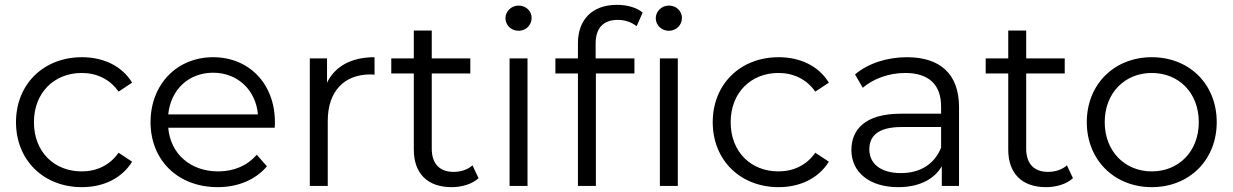

<svg xmlns="http://www.w3.org/2000/svg" viewBox="-20 -767 5085 792"><path d="M318 5C407 5 483 -32 525 -100L469 -137C433 -85 378 -60 317 -60C204 -60 120 -140 120 -263C120 -385 204 -466 317 -466C378 -466 433 -441 469 -389L525 -426C483 -495 407 -531 318 -531C160 -531 46 -420 46 -263C46 -106 160 5 318 5Z M674 -295C684 -397 758 -467 859 -467C960 -467 1035 -396 1044 -295ZM878 5C961 5 1034 -25 1081 -81L1039 -129C1000 -83 944 -60 880 -60C765 -60 683 -133 674 -240H1113C1114 -248 1114 -257 1114 -263C1114 -422 1007 -531 859 -531C710 -531 601 -419 601 -263C601 -107 713 5 878 5Z M1332 -268C1332 -390 1399 -460 1508 -460C1513 -460 1519 -459 1525 -459V-531C1430 -531 1362 -494 1329 -426V-526H1258V0H1332Z M1920 -526H1761V-641H1687V-526H1594V-464H1687V-150C1687 -52 1743 5 1843 5C1884 5 1927 -7 1954 -32L1929 -85C1909 -67 1881 -58 1851 -58C1793 -58 1761 -92 1761 -154V-464H1920Z M2156 0V-526H2082V0ZM2119 -640C2150 -640 2173 -664 2173 -693C2173 -722 2149 -744 2119 -744C2089 -744 2065 -720 2065 -692C2065 -663 2089 -640 2119 -640Z M2597 -526H2437V-587C2437 -651 2468 -685 2529 -685C2558 -685 2586 -675 2606 -659L2631 -715C2605 -737 2565 -747 2525 -747C2421 -747 2364 -684 2364 -589V-526H2271V-464H2364V0H2438V-464H2597Z M2776 0V-526H2702V0ZM2739 -640C2770 -640 2793 -664 2793 -693C2793 -722 2769 -744 2739 -744C2709 -744 2685 -720 2685 -692C2685 -663 2709 -640 2739 -640Z M3192 5C3281 5 3357 -32 3399 -100L3343 -137C3307 -85 3252 -60 3191 -60C3078 -60 2994 -140 2994 -263C2994 -385 3078 -466 3191 -466C3252 -466 3307 -441 3343 -389L3399 -426C3357 -495 3281 -531 3192 -531C3034 -531 2920 -420 2920 -263C2920 -106 3034 5 3192 5Z M3862 -158C3835 -90 3776 -53 3696 -53C3614 -53 3566 -91 3566 -151C3566 -203 3598 -243 3699 -243H3862ZM3685 5C3771 5 3833 -27 3865 -81V0H3936V-325C3936 -462 3858 -531 3721 -531C3638 -531 3560 -505 3507 -460L3539 -405C3582 -442 3646 -466 3714 -466C3812 -466 3862 -417 3862 -328V-298H3697C3545 -298 3492 -230 3492 -148C3492 -57 3566 5 3685 5Z M4372 -526H4213V-641H4139V-526H4046V-464H4139V-150C4139 -52 4195 5 4295 5C4336 5 4379 -7 4406 -32L4381 -85C4361 -67 4333 -58 4303 -58C4245 -58 4213 -92 4213 -154V-464H4372Z M4731 5C4886 5 4999 -107 4999 -263C4999 -420 4886 -531 4731 -531C4577 -531 4463 -420 4463 -263C4463 -107 4577 5 4731 5ZM4731 -60C4621 -60 4537 -142 4537 -263C4537 -385 4621 -466 4731 -466C4842 -466 4925 -385 4925 -263C4925 -142 4842 -60 4731 -60Z"/></svg>

Font: Montserrat-Alt1
Style: Regular
Weight: 400
Designer: Differentunic
Foundry: Differentunic
Version: Version 7.222